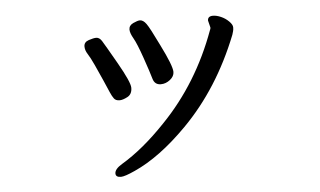

<svg xmlns="http://www.w3.org/2000/svg" viewBox="-43 -539 1085 651"><g transform="rotate(-5 500.0 -213.5)"><path d="M362 -211Q349 -211 343 -219Q337 -227 331 -241Q325 -255 313 -282.5Q301 -310 288.5 -337Q276 -364 267.5 -377Q259 -390 259 -403Q259 -418 275.5 -423.5Q292 -429 301 -429Q312 -429 320 -416.5Q328 -404 366.5 -336.5Q405 -269 405 -250Q405 -228 389 -219.5Q373 -211 362 -211ZM344 48Q326 48 326 35Q326 20 351 5Q425 -39 502 -120Q624 -246 688 -422Q690 -425 690 -430L684 -454Q684 -469 702 -469Q714 -469 729 -462.5Q744 -456 755.5 -444.5Q767 -433 767 -424Q767 -416 765.5 -411Q764 -406 762 -399Q692 -222 572 -101Q479 -7 392 32Q357 48 344 48ZM506 -253Q485 -253 479 -274.5Q473 -296 455.5 -346.5Q438 -397 427 -416Q416 -435 416 -447Q416 -461 431 -468Q446 -475 454 -475Q465 -475 475.5 -460.5Q486 -446 515 -386Q552 -312 552 -291Q552 -276 537.5 -264.5Q523 -253 506 -253Z"/></g></svg>

Font: ToneOZ-Pinyin-WenKai-Medium
Style: Medium
Weight: 700
Designer: Fontworks Inc.
Foundry: ToneOZ
Version: Version 0.240331